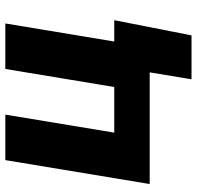

<svg xmlns="http://www.w3.org/2000/svg" viewBox="-29 -550 735 717"><g transform="rotate(-90 338.5 -191.5)"><path d="M9.8 0 99.1 -539.1H269L201.7 -132.3H372.1L439.5 -539.1H609.4L520 0ZM400.9 156.2 426.8 0H382.3L404.3 -132.3H621.6L564.9 156.2Z"/></g></svg>

Font: Inter 18pt ExtraBold
Style: Italic
Weight: 800
Italic angle: -9.3988°
Designer: Rasmus Andersson
Foundry: rsms
Version: Version 4.001;git-66647c0bb